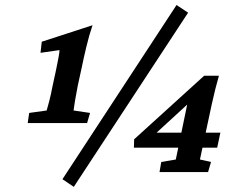

<svg xmlns="http://www.w3.org/2000/svg" viewBox="-20 -682 937 761"><path d="M288.1 -341.8Q281.2 -305.7 277.3 -282.7Q273.4 -259.8 271.5 -244.1L336.9 -234.4L325.2 -194.3H89.8L95.7 -234.4L165 -244.1Q168.9 -257.8 175.3 -281.7Q181.6 -305.7 188.5 -341.8L200.2 -395.5Q203.1 -409.2 206.5 -426.3Q210 -443.4 212.9 -459.5Q215.8 -475.6 215.8 -483.4L140.6 -472.7L145.5 -516.6L346.7 -582Q333 -542 321.8 -494.6Q310.5 -447.3 303.7 -413.1ZM227.5 28.3 679.7 -662.1 725.6 -631.8 272.5 58.6ZM772.5 -49.8 816.4 -40 804.7 0H612.3L619.1 -40L676.8 -49.8L725.6 -285.2L740.2 -284.2L587.9 -144.5L589.8 -156.2H853.5L840.8 -96.7H510.7L511.7 -129.9L789.1 -381.8H847.7Q840.8 -358.4 833.5 -329.1Q826.2 -299.8 819.3 -268.6Z"/></svg>

Font: Crimson Pro ExtraLight SemiBold
Style: Italic
Weight: 600
Italic angle: -12°
Version: Version 1.002